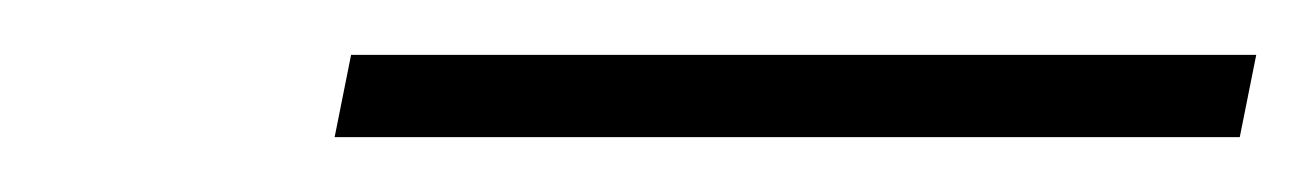

<svg xmlns="http://www.w3.org/2000/svg" viewBox="-20 -335 478 70"><path d="M102 -285 108 -315H438L432 -285Z"/></svg>

Font: Tomorrow ExtraLight
Style: Italic
Weight: 275
Italic angle: -10°
Designer: Tony de Marco, Monica Rizzolli
Foundry: Just in Type
Version: Version 2.002